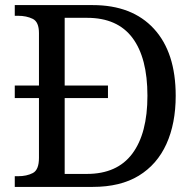

<svg xmlns="http://www.w3.org/2000/svg" viewBox="-20 -734 767 754"><path d="M38 0V-42H51Q85 -42 109 -54.5Q133 -67 133 -114V-349H38V-398H133V-604Q133 -648 108.5 -660Q84 -672 51 -672H38V-714H344Q499 -714 584.5 -621Q670 -528 670 -358Q670 -249 633.5 -168.5Q597 -88 525 -44Q453 0 344 0ZM321 -51Q440 -51 499.5 -130.5Q559 -210 559 -358Q559 -507 500 -585.5Q441 -664 322 -664H234V-398H404V-349H234V-51Z"/></svg>

Font: Noto Serif Vithkuqi
Style: Regular
Weight: 400
Version: Version 1.005